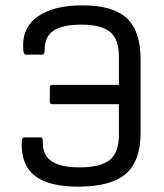

<svg xmlns="http://www.w3.org/2000/svg" viewBox="-20 -686 614 717"><path d="M272 11Q164 11 112 -28Q60 -67 61 -150Q61 -173 70 -173H132Q140 -173 140 -156Q139 -106 173 -83.5Q207 -61 277 -61Q355 -61 389.5 -88.5Q424 -116 424 -183V-297H175Q166 -297 166 -306V-360Q166 -369 175 -369H424V-474Q424 -540 391 -567Q358 -594 283 -594Q214 -594 180 -571.5Q146 -549 147 -499Q147 -482 138 -482H76Q68 -482 67 -499Q60 -580 119 -623Q178 -666 289 -666Q401 -666 453 -618.5Q505 -571 505 -464V-190Q505 -84 449.5 -36.5Q394 11 272 11Z"/></svg>

Font: Sofia Sans Semi Condensed
Style: Regular
Weight: 400
Designer: Botio Nikoltchev, Ani Petrova
Foundry: lettersoup
Version: Version 4.100; ttfautohint (v1.8.4.7-5d5b)